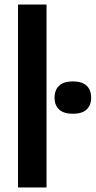

<svg xmlns="http://www.w3.org/2000/svg" viewBox="-20 -828 422 848"><path d="M59.5 0V-808H185.5V0ZM221 -396.5Q221 -431 241.5 -449.8Q262 -468.5 302 -468.5Q342 -468.5 362.2 -449.8Q382.5 -431 382.5 -396.5Q382.5 -362.5 362.2 -344Q342 -325.5 302 -325.5Q262 -325.5 241.5 -344Q221 -362.5 221 -396.5Z"/></svg>

Font: Encode Sans Semi Condensed SmBd
Style: Regular
Weight: 600
Width: 4
Designer: Multiple Designers
Foundry: Impallari Type
Version: Version 2.000